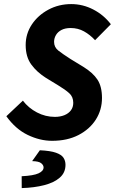

<svg xmlns="http://www.w3.org/2000/svg" viewBox="-20 -684 569 949"><path d="M237.5 12Q177.4 12 117.1 -17Q56.8 -46 11.4 -109.5L93.1 -186.5Q121 -150 162.8 -128.2Q204.7 -106.3 251.4 -106.3Q277.5 -106.3 298.3 -114.7Q319 -123.2 330.5 -138.7Q342.1 -154.2 342.1 -176Q342.1 -205.3 322.3 -223.2Q302.5 -241.2 266 -263.2L207.6 -298.7Q162.7 -326.8 134.8 -364.9Q106.9 -402.9 106.9 -461.5Q106.9 -517 137.3 -562.9Q167.8 -608.7 219.1 -636.2Q270.5 -663.8 332.1 -663.8Q389.7 -663.8 441.3 -636.9Q493 -610.1 527.9 -564.2L449.9 -485.3Q424.9 -512.5 395.1 -529Q365.3 -545.5 329.4 -545.5Q302.6 -545.5 284.4 -536.2Q266.2 -526.9 256.8 -511.1Q247.3 -495.2 247.3 -477Q247.3 -450.5 268.6 -433.8Q289.8 -417.2 328.7 -392.2L391.7 -353.8Q439.5 -324.3 461.8 -290.3Q484.1 -256.2 484.1 -199.8Q484.1 -141 453.7 -93Q423.2 -45.1 367.8 -16.5Q312.4 12 237.5 12ZM87.4 245.7 87.1 187.1Q145.8 184.2 170.6 172.7Q195.4 161.1 195.4 143.5Q195.4 132.1 183.3 122.5Q171.3 112.9 138.9 112.4L177 58.7Q229.4 61.2 256.7 70.9Q283.9 80.5 293.8 95.7Q303.7 110.9 303.7 130.6Q303.7 169.3 275.6 193.9Q247.6 218.5 198.6 231.2Q149.7 243.8 87.4 245.7Z"/></svg>

Font: Source Sans Variable
Style: Italic
Weight: 200
Italic angle: -11°
Designer: Paul D. Hunt
Foundry: Adobe Systems Incorporated
Version: Version 3.006;hotconv 1.0.111;makeotfexe 2.5.65597